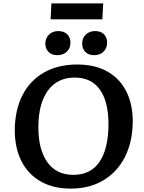

<svg xmlns="http://www.w3.org/2000/svg" viewBox="-20 -1096 849 1131"><path d="M67 -330Q68 -448 112 -534.5Q156 -621 238.5 -668.5Q321 -716 435 -716Q539 -716 612 -675Q685 -634 723.5 -558.5Q762 -483 762 -380Q761 -261 716.5 -172.5Q672 -84 590 -34.5Q508 15 397 15Q293 15 219 -27.5Q145 -70 106 -147.5Q67 -225 67 -330ZM206 -351Q205 -218 258 -142Q311 -66 411 -66Q514 -66 566 -142.5Q618 -219 619 -361Q620 -493 570 -566Q520 -639 420 -639Q318 -639 262.5 -563Q207 -487 206 -351ZM464 -840Q464 -872 485.5 -892.5Q507 -913 540 -913Q574 -913 592.5 -894Q611 -875 611 -845Q611 -813 590 -792Q569 -771 534 -771Q502 -771 483 -790Q464 -809 464 -840ZM247 -839Q247 -871 268.5 -892Q290 -913 323 -913Q357 -913 376 -894Q395 -875 395 -844Q395 -812 373.5 -791.5Q352 -771 317 -771Q285 -771 266 -790Q247 -809 247 -839ZM283 -1076H588L583 -982H278Z"/></svg>

Font: Literata 7pt SemiBold
Style: Italic
Weight: 600
Italic angle: -2°
Designer: Latin by Veronika Burian and Jose Scaglione. Greek by Irene Vlachou. Cyrillic by Vera Evstafieva
Foundry: TypeTogether
Version: Version 3.002